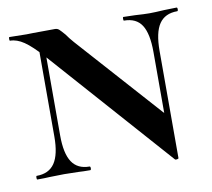

<svg xmlns="http://www.w3.org/2000/svg" viewBox="-61 -536 685 619"><g transform="rotate(-10 282.0 -227.0)"><path d="M94 -446 113 -443V-127Q113 -68 131.5 -40Q150 -12 189 -12Q192 -12 192 -6Q192 0 189 0Q165 0 152 -1L104 -2L56 -1Q42 0 16 0Q14 0 14 -6Q14 -12 16 -12Q56 -12 75 -40Q94 -68 94 -127ZM464 13 110 -386Q76 -424 52.5 -440Q29 -456 7 -456Q5 -456 5 -462Q5 -468 7 -468L63 -467Q71 -467 85 -467.5Q99 -468 156 -468Q164 -468 169.5 -463Q175 -458 187 -444Q195 -432 209 -416L465 -130L476 11Q476 13 471 14Q466 15 464 13ZM476 11 456 -20V-340Q456 -400 438 -428Q420 -456 380 -456Q378 -456 378 -462Q378 -468 380 -468L418 -467Q448 -465 465 -465Q482 -465 514 -467L554 -468Q557 -468 557 -462Q557 -456 554 -456Q514 -456 495 -428Q476 -400 476 -340Z"/></g></svg>

Font: Cormorant SC
Style: Bold
Weight: 700
Designer: Christian Thalmann (Catharsis Fonts)
Foundry: Catharsis Fonts
Version: Version 4.000